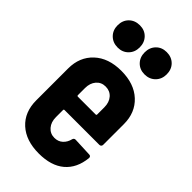

<svg xmlns="http://www.w3.org/2000/svg" viewBox="-226 -790 865 865"><g transform="rotate(45 206.0 -357.5)"><path d="M121.1 -581.1Q89.8 -581.1 69.8 -601.1Q49.8 -621.1 49.8 -651.9Q49.8 -683.6 69.8 -703.4Q89.8 -723.1 121.1 -723.1Q151.9 -723.1 171.4 -703.1Q190.9 -683.1 190.9 -651.9Q190.9 -621.1 171.1 -601.1Q151.4 -581.1 121.1 -581.1ZM222.2 -651.9Q222.2 -683.1 241.7 -703.1Q261.2 -723.1 292 -723.1Q323.2 -723.1 343 -703.4Q362.8 -683.6 362.8 -651.9Q362.8 -621.1 342.8 -601.1Q322.8 -581.1 292 -581.1Q261.2 -581.1 241.7 -601.1Q222.2 -621.1 222.2 -651.9ZM384.8 -225.1Q384.8 -219.7 381.3 -216.3Q377.9 -212.9 373 -212.9H150.9Q146 -212.9 146 -208V-163.1Q146 -131.3 163.1 -111.6Q180.2 -91.8 207 -91.8Q231 -91.8 246.8 -106.4Q262.7 -121.1 268.1 -144Q271 -153.8 280.8 -153.8L371.1 -149.9Q376.5 -149.9 379.4 -146.5Q382.3 -143.1 381.8 -137.2Q374.5 -67.4 330.1 -29.8Q285.6 7.8 207 7.8Q125 7.8 77.4 -35.6Q29.8 -79.1 29.8 -153.8V-356.9Q29.8 -429.7 77.6 -474.4Q125.5 -519 207 -519Q289.1 -519 336.9 -474.6Q384.8 -430.2 384.8 -356.9ZM207 -418.9Q179.7 -418.9 162.8 -399.2Q146 -379.4 146 -348.1V-303.2Q146 -297.9 150.9 -297.9H264.2Q269 -297.9 269 -303.2V-348.1Q269 -379.9 252 -399.4Q234.9 -418.9 207 -418.9Z"/></g></svg>

Font: Barlow Condensed SemiBold
Style: Regular
Weight: 600
Width: 3
Designer: Jeremy Tribby
Foundry: Tribby Type
Version: Version 1.422;hotconv 1.0.109;makeotfexe 2.5.65596